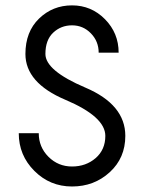

<svg xmlns="http://www.w3.org/2000/svg" viewBox="-20 -674 528 704"><path d="M244.1 9.8Q163.1 9.8 106 -47.4Q48.8 -104.5 48.8 -185.5H122.1Q122.1 -134.8 157.7 -99.1Q193.4 -63.5 244.1 -63.5Q294.9 -63.5 330.6 -94.2Q366.2 -125 366.2 -175.8Q366.2 -246.1 219.7 -308.1Q73.2 -370.1 73.2 -476.1Q73.2 -557.6 123.3 -606Q173.3 -654.3 244.1 -654.3Q314.9 -654.3 365 -603.5Q415 -552.7 415 -481H341.8Q341.8 -522.5 313.2 -551.8Q284.7 -581.1 244.1 -581.1Q203.6 -581.1 175 -554.2Q146.5 -527.3 146.5 -476.1Q146.5 -415 293 -352.8Q439.5 -290.5 439.5 -175.8Q439.5 -94.7 382.3 -42.5Q325.2 9.8 244.1 9.8Z"/></svg>

Font: Catrinity
Style: Regular
Weight: 400
Designer: Alexander Lange
Foundry: High-Logic / Made with FontCreator
Version: Version 2.090;May 20, 2024;FontCreator 15.0.0.2974 64-bit